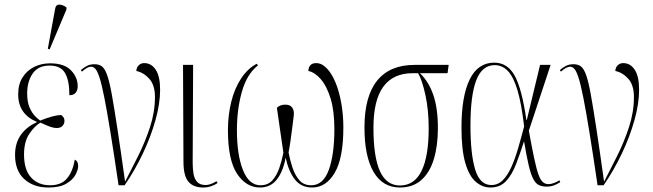

<svg xmlns="http://www.w3.org/2000/svg" viewBox="-20 -825 2908 855"><path d="M196 10Q129 10 88 -27.5Q47 -65 47 -135Q47 -188 73 -224.5Q99 -261 143 -280V-283Q105 -298 83 -328.5Q61 -359 61 -405Q61 -450 80.5 -480.5Q100 -511 132 -527Q164 -543 203 -543Q266 -543 296 -512Q326 -481 326 -441Q326 -423 317 -412Q308 -401 289 -401Q289 -467 269.5 -500Q250 -533 201 -533Q150 -533 125.5 -497.5Q101 -462 101 -409Q101 -370 112 -345.5Q123 -321 136.5 -307.5Q150 -294 159 -288Q219 -312 252 -313Q257 -310 262 -303.5Q267 -297 267 -286Q267 -274 258.5 -264.5Q250 -255 233 -255Q219 -255 203.5 -260.5Q188 -266 160 -279Q134 -264 110.5 -229Q87 -194 87 -137Q87 -69 118.5 -34.5Q150 0 203 0Q253 0 278.5 -30.5Q304 -61 313 -114Q328 -108 328 -85Q328 -69 316 -46.5Q304 -24 275 -7Q246 10 196 10ZM201 -605 193 -608 225 -783Q228 -805 244 -804.5Q260 -804 276 -792V-783Z M508 0Q487 -143 471.5 -238Q456 -333 444.5 -391Q433 -449 423.5 -478.5Q414 -508 405 -518Q396 -528 386 -528Q369 -528 345 -506L340 -513Q353 -524 367 -531.5Q381 -539 401 -539Q420 -539 433 -530Q446 -521 456.5 -492.5Q467 -464 477.5 -406.5Q488 -349 502.5 -254Q517 -159 537 -16Q564 -68 595 -130Q626 -192 648 -259Q670 -326 670 -393Q670 -446 645 -474Q620 -502 587 -509Q588 -525 598 -534.5Q608 -544 622 -544Q654 -544 673.5 -514.5Q693 -485 693 -425Q693 -364 672.5 -290.5Q652 -217 616.5 -142Q581 -67 535 0Z M885 10Q841 10 819 -16Q797 -42 797 -105L795 -536H840L838 -101Q838 -75 841.5 -52.5Q845 -30 857.5 -15.5Q870 -1 896 -1Q916 -1 944 -18L949 -10Q936 -1 919.5 4.5Q903 10 885 10Z M1138 10Q1076 10 1035.5 -51.5Q995 -113 995 -245Q995 -311 1009.5 -370.5Q1024 -430 1053 -474.5Q1082 -519 1123 -541L1129 -534Q1080 -496 1057.5 -417.5Q1035 -339 1035 -246Q1035 -135 1062 -67.5Q1089 0 1140 0Q1173 0 1192.5 -21.5Q1212 -43 1223.5 -76Q1235 -109 1242 -145Q1234 -201 1227 -248Q1220 -295 1213 -345Q1227 -359 1251 -359Q1272 -359 1281.5 -345.5Q1291 -332 1288 -309Q1286 -292 1282 -260.5Q1278 -229 1273.5 -197Q1269 -165 1265 -146Q1271 -114 1282 -80Q1293 -46 1312.5 -23Q1332 0 1366 0Q1419 0 1444 -68Q1469 -136 1469 -250Q1469 -332 1452 -387Q1435 -442 1408.5 -472.5Q1382 -503 1353 -509Q1355 -544 1388 -544Q1413 -544 1435.5 -520.5Q1458 -497 1474.5 -456.5Q1491 -416 1500 -364.5Q1509 -313 1509 -257Q1509 -121 1470.5 -55.5Q1432 10 1370 10Q1321 10 1293 -26Q1265 -62 1252 -123Q1241 -62 1213 -26Q1185 10 1138 10Z M1761 10Q1684 10 1643.5 -59.5Q1603 -129 1603 -257Q1603 -396 1659.5 -466Q1716 -536 1826 -536H1978L1973 -499H1850Q1889 -462 1909.5 -402.5Q1930 -343 1930 -255Q1930 -176 1912 -116.5Q1894 -57 1856.5 -23.5Q1819 10 1761 10ZM1761 1Q1825 1 1857 -63.5Q1889 -128 1889 -253Q1889 -335 1874.5 -401.5Q1860 -468 1842 -499H1817Q1731 -499 1687 -439Q1643 -379 1643 -256Q1643 -126 1672 -62.5Q1701 1 1761 1Z M2164 10Q2128 10 2098.5 -15.5Q2069 -41 2052 -99.5Q2035 -158 2035 -257Q2035 -396 2071.5 -471Q2108 -546 2181 -546Q2240 -546 2272 -488Q2304 -430 2324 -291H2326L2385 -536H2432L2335 -243Q2349 -166 2359 -119Q2369 -72 2378 -47.5Q2387 -23 2397.5 -14Q2408 -5 2423 -5Q2434 -5 2448 -10.5Q2462 -16 2471 -22L2475 -14Q2463 -6 2448 0Q2433 6 2415 6Q2395 6 2380.5 -0.5Q2366 -7 2355 -27.5Q2344 -48 2334.5 -88Q2325 -128 2314 -194H2313Q2296 -141 2278 -94Q2260 -47 2233.5 -18.5Q2207 10 2164 10ZM2168 -1Q2198 -1 2219.5 -23Q2241 -45 2257.5 -82Q2274 -119 2287.5 -165.5Q2301 -212 2314 -262Q2302 -365 2284 -424.5Q2266 -484 2241 -509.5Q2216 -535 2183 -535Q2127 -535 2101 -468Q2075 -401 2075 -266Q2075 -139 2096 -70Q2117 -1 2168 -1Z M2641 0Q2620 -143 2604.5 -238Q2589 -333 2577.5 -391Q2566 -449 2556.5 -478.5Q2547 -508 2538 -518Q2529 -528 2519 -528Q2502 -528 2478 -506L2473 -513Q2486 -524 2500 -531.5Q2514 -539 2534 -539Q2553 -539 2566 -530Q2579 -521 2589.5 -492.5Q2600 -464 2610.5 -406.5Q2621 -349 2635.5 -254Q2650 -159 2670 -16Q2697 -68 2728 -130Q2759 -192 2781 -259Q2803 -326 2803 -393Q2803 -446 2778 -474Q2753 -502 2720 -509Q2721 -525 2731 -534.5Q2741 -544 2755 -544Q2787 -544 2806.5 -514.5Q2826 -485 2826 -425Q2826 -364 2805.5 -290.5Q2785 -217 2749.5 -142Q2714 -67 2668 0Z"/></svg>

Font: Noto Serif Display ExtraCondensed ExtraLight
Style: Regular
Weight: 200
Width: 2
Designer: Monotype Design Team
Foundry: Monotype Imaging Inc.
Version: Version 2.009